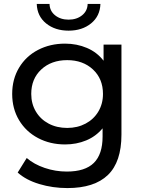

<svg xmlns="http://www.w3.org/2000/svg" viewBox="-20 -757 730 977"><path d="M598 -530V-72Q598 67 529 133.5Q460 200 323 200Q248 200 180 179.5Q112 159 70 121L116 47Q153 79 207.5 97.5Q262 116 320 116Q413 116 457.5 72Q502 28 502 -62V-104Q468 -63 418.5 -42.5Q369 -22 311 -22Q235 -22 173.5 -54.5Q112 -87 77 -145.5Q42 -204 42 -279Q42 -354 77 -412.5Q112 -471 173.5 -503Q235 -535 311 -535Q371 -535 422.5 -513Q474 -491 507 -448V-530ZM504 -279Q504 -356 453 -403.5Q402 -451 322 -451Q241 -451 190 -403.5Q139 -356 139 -279Q139 -229 162.5 -189.5Q186 -150 227.5 -128Q269 -106 322 -106Q374 -106 415.5 -128Q457 -150 480.5 -189.5Q504 -229 504 -279ZM167 -737H232Q233 -701 260.5 -679Q288 -657 329 -657Q370 -657 397.5 -679Q425 -701 426 -737H491Q489 -675 443.5 -638Q398 -601 329 -601Q260 -601 214.5 -638Q169 -675 167 -737Z"/></svg>

Font: Idrija
Style: Regular
Weight: 500
Designer: Julieta Ulanovsky
Foundry: Julieta Ulanovsky
Version: Version 7.200